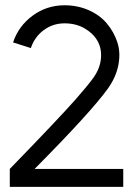

<svg xmlns="http://www.w3.org/2000/svg" viewBox="-20 -727 516 747"><path d="M459.5 -69.8V0H18.1V-69.8Q206.5 -263.7 272.9 -338.9Q320.3 -392.6 343.3 -424.3Q369.6 -461.4 372.8 -500.2Q376 -539.1 358.9 -568.6Q341.8 -598.1 308.1 -617.2Q274.4 -636.2 231.4 -636.2Q185.5 -636.2 149.9 -609.6Q114.3 -583 100.1 -540L30.8 -562Q52.2 -626 107.2 -666.3Q162.1 -706.5 231.4 -706.5Q281.2 -706.5 324.5 -687.7Q367.7 -668.9 395.5 -636Q423.3 -603 436.5 -562.7Q449.7 -522.5 440.7 -474.9Q431.6 -427.2 400.4 -383.3Q336.4 -293.5 114.7 -69.8Z"/></svg>

Font: LilGrotesk
Style: Regular
Weight: 400
Designer: BSozoo
Foundry: BSozoo
Version: Version 1.004;PS 001.004;hotconv 1.0.70;makeotf.lib2.5.58329